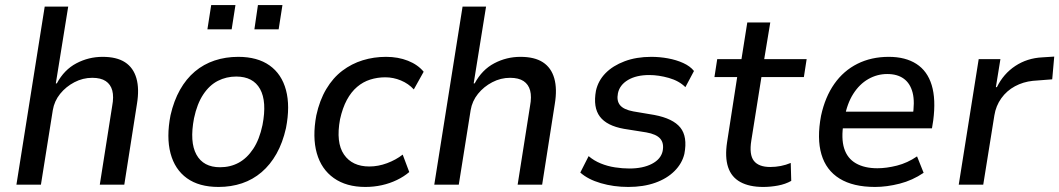

<svg xmlns="http://www.w3.org/2000/svg" viewBox="-20 -731 4193 760"><path d="M45 0 157 -705H250L201 -401H205Q234 -455 282.5 -480.5Q331 -506 386 -506Q442 -506 475 -484.5Q508 -463 520 -421Q532 -379 522 -319L472 0H375L424 -311Q431 -348 424.5 -372.5Q418 -397 398.5 -410Q379 -423 345 -423Q308 -423 274.5 -405.5Q241 -388 218 -359.5Q195 -331 189 -295L142 0Z M845 9Q768 9 720 -25.5Q672 -60 655 -124Q638 -188 655 -275Q668 -332 692.5 -375.5Q717 -419 751.5 -448Q786 -477 829.5 -491.5Q873 -506 923 -506Q999 -506 1047 -472Q1095 -438 1112 -374.5Q1129 -311 1112 -224Q1099 -166 1074.5 -122.5Q1050 -79 1015.5 -49.5Q981 -20 938 -5.5Q895 9 845 9ZM851 -69Q892 -69 925 -87Q958 -105 982.5 -142Q1007 -179 1019 -236Q1037 -329 1009.5 -378.5Q982 -428 915 -428Q876 -428 842.5 -411Q809 -394 784.5 -357Q760 -320 748 -263Q730 -169 757.5 -119Q785 -69 851 -69ZM987 -615 1001 -711H1098L1083 -615ZM801 -615 816 -711H912L897 -615Z M1426 9Q1351 9 1301.5 -26Q1252 -61 1234 -124.5Q1216 -188 1232 -274Q1245 -334 1271.5 -378.5Q1298 -423 1335 -451Q1372 -479 1416 -492.5Q1460 -506 1508 -506Q1556 -506 1595 -490.5Q1634 -475 1657 -447L1618 -377Q1597 -400 1567 -412.5Q1537 -425 1505 -425Q1474 -425 1445.5 -416Q1417 -407 1393.5 -387Q1370 -367 1353 -335.5Q1336 -304 1326 -259Q1309 -167 1341.5 -119.5Q1374 -72 1442 -72Q1477 -72 1512 -85Q1547 -98 1574 -119L1600 -50Q1579 -32 1551 -18.5Q1523 -5 1491.5 2Q1460 9 1426 9Z M1699 0 1811 -705H1904L1855 -401H1859Q1888 -455 1936.5 -480.5Q1985 -506 2040 -506Q2096 -506 2129 -484.5Q2162 -463 2174 -421Q2186 -379 2176 -319L2126 0H2029L2078 -311Q2085 -348 2078.5 -372.5Q2072 -397 2052.5 -410Q2033 -423 1999 -423Q1962 -423 1928.5 -405.5Q1895 -388 1872 -359.5Q1849 -331 1843 -295L1796 0Z M2467 9Q2409 9 2358 -6Q2307 -21 2277 -48L2310 -113Q2331 -95 2358 -84Q2385 -73 2414.5 -68.5Q2444 -64 2471 -64Q2525 -64 2560.5 -82.5Q2596 -101 2603 -133Q2609 -164 2593.5 -182Q2578 -200 2538 -207L2450 -221Q2382 -233 2354.5 -269.5Q2327 -306 2339 -372Q2348 -412 2377 -441.5Q2406 -471 2452.5 -488.5Q2499 -506 2558 -506Q2591 -506 2624 -500Q2657 -494 2684.5 -481.5Q2712 -469 2727 -450L2693 -386Q2668 -411 2627.5 -422.5Q2587 -434 2550 -434Q2499 -434 2466 -414.5Q2433 -395 2426 -362Q2420 -332 2434.5 -314.5Q2449 -297 2487 -290L2570 -276Q2644 -262 2673 -226Q2702 -190 2689 -122Q2680 -84 2650 -54Q2620 -24 2573.5 -7.5Q2527 9 2467 9Z M3001 9Q2946 9 2910.5 -10.5Q2875 -30 2862 -69.5Q2849 -109 2858 -168L2898 -426H2808L2819 -497H2915L2938 -642H3029L3005 -497H3173L3162 -426H2994L2954 -175Q2945 -119 2964 -94.5Q2983 -70 3029 -70Q3050 -70 3070.5 -74Q3091 -78 3110 -86L3112 -15Q3089 -2 3059.5 3.5Q3030 9 3001 9Z M3444 9Q3357 9 3303.5 -24Q3250 -57 3231.5 -120Q3213 -183 3230 -273Q3246 -347 3282.5 -399Q3319 -451 3374 -478.5Q3429 -506 3498 -506Q3564 -506 3607.5 -478Q3651 -450 3668 -394Q3685 -338 3674 -254L3669 -223H3297L3308 -289H3613L3592 -267Q3602 -327 3592.5 -364Q3583 -401 3557.5 -419.5Q3532 -438 3492 -438Q3452 -438 3417 -418Q3382 -398 3357.5 -359.5Q3333 -321 3323 -265L3319 -244Q3309 -183 3321.5 -143.5Q3334 -104 3368 -84.5Q3402 -65 3453 -65Q3489 -65 3530.5 -75.5Q3572 -86 3610 -112L3636 -47Q3592 -17 3541 -4Q3490 9 3444 9Z M3775 0 3854 -497H3940L3922 -386H3926Q3952 -439 3999 -470Q4046 -501 4106 -504L4153 -507L4145 -417L4068 -411Q4030 -407 3997.5 -389.5Q3965 -372 3943.5 -342Q3922 -312 3916 -274L3872 0Z"/></svg>

Font: Nunito Sans 7pt SemiCondensed Medium
Style: Italic
Weight: 500
Width: 4
Italic angle: -9°
Designer: Vernon Adams
Foundry: Vernon Adams
Version: Version 3.101;gftools[0.9.27]